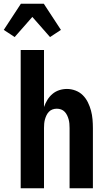

<svg xmlns="http://www.w3.org/2000/svg" viewBox="-52 -1001 572 1021"><path d="M58 0V-735H182V-432Q189 -452 200 -470Q211 -488 227 -501.5Q243 -515 263 -521.5Q283 -528 304 -528Q327 -528 349.5 -519.5Q372 -511 388.5 -494.5Q405 -478 415.5 -456.5Q426 -435 432 -412.5Q438 -390 440 -366.5Q442 -343 442 -320V0H318V-320Q318 -332 317 -343.5Q316 -355 313 -366Q310 -377 305 -387.5Q300 -398 292 -406.5Q284 -415 273 -419Q262 -423 250 -423Q238 -423 227 -419Q216 -415 208 -406.5Q200 -398 195 -387.5Q190 -377 187 -366Q184 -355 183 -343.5Q182 -332 182 -320V0ZM214 -804 120 -911 26 -804 -32 -842 59 -981H181L272 -842Z"/></svg>

Font: Iosevka Extrabold
Style: Regular
Weight: 800
Monospace: yes
Designer: Belleve Invis
Foundry: Belleve Invis
Version: Version 32.5.0; ttfautohint (v1.8.4)